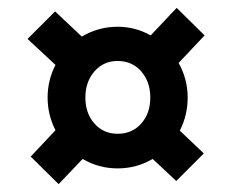

<svg xmlns="http://www.w3.org/2000/svg" viewBox="-20 -550 590 488"><path d="M129 -82 58 -152 121 -219Q101 -258 101 -302Q101 -346 121 -385L50 -451L120 -521L188 -457Q230 -482 279 -482Q324 -482 363 -460L429 -530L500 -460L434 -390Q457 -349 457 -302Q457 -257 437 -218L498 -160L428 -90L368 -146Q327 -122 279 -122Q231 -122 190 -146ZM279 -210Q316 -210 339 -236Q362 -262 362 -302Q362 -342 339 -368.5Q316 -395 279 -395Q243 -395 220 -368.5Q197 -342 197 -302Q197 -262 220 -236Q243 -210 279 -210Z"/></svg>

Font: Readex Pro
Style: Regular
Weight: 400
Designer: Bonnie Shaver-Troup, Thomas Jockin
Foundry: Lexend
Version: Version 1.204; ttfautohint (v1.8.4.7-5d5b)